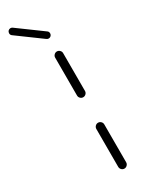

<svg xmlns="http://www.w3.org/2000/svg" viewBox="-258 -710 550 736"><g transform="rotate(-30 17.0 -342.5)"><path d="M52.6 0Q45.6 0 40.4 -5.2Q35.2 -10.4 35.2 -17.8V-185.2Q35.2 -192.6 40.4 -197.8Q45.6 -203 52.6 -203Q60 -203 65.2 -197.8Q70.4 -192.6 70.4 -185.2V-17.8Q70.4 -10.7 65.2 -5.4Q60 0 52.6 0ZM52.6 -315.9Q45.6 -315.9 40.4 -321.1Q35.2 -326.3 35.2 -333.3V-501.1Q35.2 -508.1 40.4 -513.3Q45.6 -518.5 52.6 -518.5Q59.6 -518.5 65 -513.3Q70.4 -508.1 70.4 -501.1V-333.3Q70.4 -326.3 65.2 -321.1Q60 -315.9 52.6 -315.9ZM-71.1 -670Q-71.1 -676.3 -66.9 -680.6Q-62.6 -684.8 -56.7 -684.8Q-51.9 -684.8 -48.1 -681.9L59.3 -603.3Q65.2 -599.3 65.2 -591.9Q65.2 -585.6 60.9 -581.3Q56.7 -577 50.4 -577Q45.9 -577 41.9 -580L-65.2 -658.5Q-71.1 -662.6 -71.1 -670Z"/></g></svg>

Font: 26F Galaxy Hebrew Light
Style: Regular
Weight: 300
Designer: C₂₉H₂₅N₃O₅
Version: Version 1.000